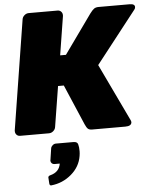

<svg xmlns="http://www.w3.org/2000/svg" viewBox="-64 -753 886 1106"><g transform="rotate(-5 379.0 -200.0)"><path d="M174.2 252.5Q175.8 244.2 185.8 241.7Q239.2 228.3 246.7 179.2H215.8Q206.7 179.2 200.4 172.9Q194.2 166.7 194.2 157.5Q194.2 156.7 194.6 155.8Q195 155 195 154.2L205 87.5Q206.7 77.5 215.4 70Q224.2 62.5 234.2 62.5H335.8Q359.2 62.5 362.5 79.2Q366.7 94.2 366.7 117.5Q366.7 130.8 364.2 145.8Q354.2 207.5 303.8 250.4Q253.3 293.3 187.5 300H185.8Q178.3 300 176.7 290ZM5 -28.3V-33.3L105.8 -666.7Q107.5 -680 118.8 -690Q130 -700 144.2 -700H310.8Q323.3 -700 331.2 -691.7Q339.2 -683.3 339.2 -671.7V-666.7L303.3 -441.7H336.7L497.5 -666.7Q511.7 -685.8 521.7 -692.9Q531.7 -700 548.3 -700H727.5Q757.5 -700 757.5 -681.7Q757.5 -673.3 751.7 -666.7L516.7 -366.7L675.8 -33.3Q678.3 -28.3 678.3 -22.5V-20.8Q675.8 0 641.7 0H450Q433.3 0 425.4 -7.1Q417.5 -14.2 409.2 -33.3L309.2 -266.7H275.8L238.3 -33.3Q236.7 -20 225.4 -10Q214.2 0 200 0H33.3Q20.8 0 12.9 -8.3Q5 -16.7 5 -28.3Z"/></g></svg>

Font: BoonTook Mon
Style: Italic
Weight: 400
Italic angle: -9°
Designer: Sungsit Sawaiwan
Foundry: FontUni
Version: Version 3.0